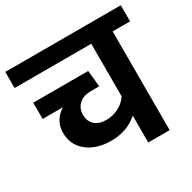

<svg xmlns="http://www.w3.org/2000/svg" viewBox="-174 -847 1003 1002"><g transform="rotate(-30 328.0 -346.0)"><path d="M676 -692V-595H571V0H442V-162Q377 -104 281 -104Q193 -104 137.5 -148Q82 -192 82 -266Q82 -339 148 -382H26V-480H357L367 -382H312Q267 -380 243 -356Q219 -332 219 -295Q219 -256 244 -233.5Q269 -211 313 -211Q351 -211 386 -228.5Q421 -246 442 -278V-595H-20V-692Z"/></g></svg>

Font: FiraGO SemiBold
Style: Regular
Weight: 600
Designer: bBox Type
Foundry: bBox Type GmbH
Version: Version 1.001;PS 001.001;hotconv 1.0.88;makeotf.lib2.5.64775